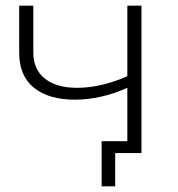

<svg xmlns="http://www.w3.org/2000/svg" viewBox="-20 -542 629 680"><path d="M48 -355V-522H98V-357Q98 -296 139 -263.5Q180 -231 253 -231Q337 -231 431 -272V-522H481V0H388V118H340V-42H431V-231Q337 -189 245 -189Q153 -189 100.5 -231Q48 -273 48 -355Z"/></svg>

Font: Goldbeck Next Light
Style: Regular
Weight: 300
Designer: Julieta Ulanovsky
Foundry: Julieta Ulanovsky
Version: Version 7.200